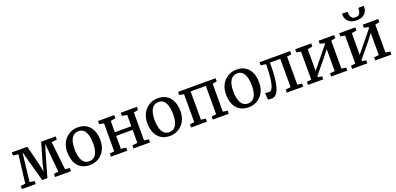

<svg xmlns="http://www.w3.org/2000/svg" viewBox="9 -1798 5775 2801"><g transform="rotate(-20 2896.5 -397.0)"><path d="M18.5 0V-48L92.5 -57.5L145 -494L63 -505.5V-553H304L378.5 -257.5L404 -131.5L433.5 -257.5L519.5 -553H745V-505L661.5 -493.5L709.5 -57.5L782 -48V0H534V-48L605.5 -57.5L578.5 -344.5L563.5 -503L515.5 -346.5L423.5 -22H342.5L252 -347.5L211 -503.5L192 -346.5L159.5 -57.5L234 -48V0Z M824.5 -277.5Q824.5 -348 846.5 -402Q868.5 -456 906 -492.8Q943.5 -529.5 990.5 -548.5Q1037.5 -567.5 1087.5 -567.5Q1175 -567.5 1230.5 -529.2Q1286 -491 1312.8 -425.8Q1339.5 -360.5 1339.5 -279Q1339.5 -208.5 1317.5 -154.2Q1295.5 -100 1258 -63.2Q1220.5 -26.5 1173.5 -7.8Q1126.5 11 1076 11Q1011 11 963.2 -11Q915.5 -33 885 -72.2Q854.5 -111.5 839.5 -164Q824.5 -216.5 824.5 -277.5ZM1083 -44.5Q1127.5 -44.5 1159 -69.5Q1190.5 -94.5 1207.2 -145Q1224 -195.5 1224 -271Q1224 -322 1216.2 -366Q1208.5 -410 1192 -442.8Q1175.5 -475.5 1148.5 -493.8Q1121.5 -512 1083 -512Q1037.5 -512 1005.8 -487Q974 -462 957 -411.8Q940 -361.5 940 -285.5Q940 -234 948 -190Q956 -146 973 -113.2Q990 -80.5 1017.2 -62.5Q1044.5 -44.5 1083 -44.5Z M1401 0V-48L1473 -57V-490.5L1402 -505V-553H1654V-505L1577 -490.5V-315H1832.5V-490.5L1754.5 -505V-553H2005.5V-505L1936.5 -490.5V-57L2008.5 -48V0H1752.5V-48L1832.5 -57V-258.5H1577V-57L1656.5 -48V0Z M2067 -277.5Q2067 -348 2089 -402Q2111 -456 2148.5 -492.8Q2186 -529.5 2233 -548.5Q2280 -567.5 2330 -567.5Q2417.5 -567.5 2473 -529.2Q2528.5 -491 2555.2 -425.8Q2582 -360.5 2582 -279Q2582 -208.5 2560 -154.2Q2538 -100 2500.5 -63.2Q2463 -26.5 2416 -7.8Q2369 11 2318.5 11Q2253.5 11 2205.8 -11Q2158 -33 2127.5 -72.2Q2097 -111.5 2082 -164Q2067 -216.5 2067 -277.5ZM2325.5 -44.5Q2370 -44.5 2401.5 -69.5Q2433 -94.5 2449.8 -145Q2466.5 -195.5 2466.5 -271Q2466.5 -322 2458.8 -366Q2451 -410 2434.5 -442.8Q2418 -475.5 2391 -493.8Q2364 -512 2325.5 -512Q2280 -512 2248.2 -487Q2216.5 -462 2199.5 -411.8Q2182.5 -361.5 2182.5 -285.5Q2182.5 -234 2190.5 -190Q2198.5 -146 2215.5 -113.2Q2232.5 -80.5 2259.8 -62.5Q2287 -44.5 2325.5 -44.5Z M2644.5 0V-48L2715.5 -58V-491L2645 -505V-553H3227.5V-505L3159.5 -491V-58L3230.5 -48V0H2983V-48L3055.5 -58V-496.5H2819.5V-58L2892 -48V0Z M3289 -277.5Q3289 -348 3311 -402Q3333 -456 3370.5 -492.8Q3408 -529.5 3455 -548.5Q3502 -567.5 3552 -567.5Q3639.5 -567.5 3695 -529.2Q3750.5 -491 3777.2 -425.8Q3804 -360.5 3804 -279Q3804 -208.5 3782 -154.2Q3760 -100 3722.5 -63.2Q3685 -26.5 3638 -7.8Q3591 11 3540.5 11Q3475.5 11 3427.8 -11Q3380 -33 3349.5 -72.2Q3319 -111.5 3304 -164Q3289 -216.5 3289 -277.5ZM3547.5 -44.5Q3592 -44.5 3623.5 -69.5Q3655 -94.5 3671.8 -145Q3688.5 -195.5 3688.5 -271Q3688.5 -322 3680.8 -366Q3673 -410 3656.5 -442.8Q3640 -475.5 3613 -493.8Q3586 -512 3547.5 -512Q3502 -512 3470.2 -487Q3438.5 -462 3421.5 -411.8Q3404.5 -361.5 3404.5 -285.5Q3404.5 -234 3412.5 -190Q3420.5 -146 3437.5 -113.2Q3454.5 -80.5 3481.8 -62.5Q3509 -44.5 3547.5 -44.5Z M3884.5 6.5Q3869.5 6.5 3857.5 4.2Q3845.5 2 3838.5 -0.5L3832.5 -102.5Q3843 -100.5 3860 -98.8Q3877 -97 3896 -97Q3927 -97 3947.5 -143.2Q3968 -189.5 3978.5 -277.8Q3989 -366 3989.5 -493.5L3909 -505V-553H4385V-504L4315.5 -492.5V-57L4387 -48V0H4132V-48L4211 -57V-496H4050V-447Q4050 -339.5 4041.5 -264.8Q4033 -190 4020.5 -142Q4008 -94 3996 -67.5Q3981 -36.5 3956.2 -15Q3931.5 6.5 3884.5 6.5Z M4460.5 0V-48L4531.5 -57V-491L4462.5 -505V-553H4712V-505L4635.5 -491V-154L4707 -241.5L4896 -473.5V-491L4827 -505V-553H5068V-505L5000 -490.5V-57L5071 -48V0H4821V-48L4896 -57V-398.5L4819.5 -299.5L4635.5 -77V-56L4698 -48V0Z M5145 0V-48L5216 -57V-491L5147 -505V-553H5396.5V-505L5320 -491V-154L5391.5 -241.5L5580.5 -473.5V-491L5511.5 -505V-553H5752.5V-505L5684.5 -490.5V-57L5755.5 -48V0H5505.5V-48L5580.5 -57V-398.5L5504 -299.5L5320 -77V-56L5382.5 -48V0ZM5355 -806.5Q5365.5 -806.5 5368 -795.5Q5370.5 -784.5 5370.5 -772.5Q5370.5 -755.5 5377.8 -736Q5385 -716.5 5403 -702.8Q5421 -689 5453 -689Q5484 -689 5501 -702.8Q5518 -716.5 5524.8 -736Q5531.5 -755.5 5531.5 -772.5Q5531.5 -784.5 5534.5 -795.5Q5537.5 -806.5 5547.5 -806.5H5619Q5619 -802.5 5619.5 -797.5Q5620 -792.5 5620 -788.5Q5620 -748.5 5602 -715.2Q5584 -682 5546.5 -662.2Q5509 -642.5 5452 -642.5Q5396 -642.5 5358.2 -662.2Q5320.5 -682 5301.5 -715.2Q5282.5 -748.5 5282.5 -788.5Q5282.5 -793 5283 -797.5Q5283.5 -802 5283.5 -806.5Z"/></g></svg>

Font: Merriweather 24pt
Style: Regular
Weight: 400
Designer: Eben Sorkin
Foundry: Eben Sorkin
Version: Version 2.100